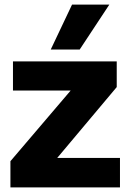

<svg xmlns="http://www.w3.org/2000/svg" viewBox="-20 -809 564 829"><path d="M25 0V-113L285 -418H36V-544H484V-433L227 -127H498V0ZM199 -595 291 -789H452L324 -595Z"/></svg>

Font: Georama ExtraCondensed Thin
Style: Bold
Weight: 700
Version: Version 1.001